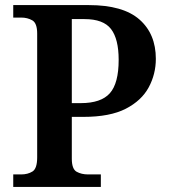

<svg xmlns="http://www.w3.org/2000/svg" viewBox="-20 -734 665 754"><path d="M32 0V-49H63Q89 -49 107.5 -60.5Q126 -72 126 -116V-602Q126 -643 107 -654Q88 -665 63 -665H32V-714H329Q463 -714 527.5 -657.5Q592 -601 592 -503Q592 -443 564 -391Q536 -339 474 -307Q412 -275 307 -275H262V-111Q262 -70 281 -59.5Q300 -49 326 -49H376V0ZM297 -329Q377 -329 411.5 -368Q446 -407 446 -499Q446 -581 416 -620Q386 -659 312 -659H262V-329Z"/></svg>

Font: Noto Serif Thai SemiBold
Style: Regular
Weight: 600
Designer: Monotype Design Team
Foundry: Monotype Imaging Inc.
Version: Version 2.001; ttfautohint (v1.8.4.7-5d5b)